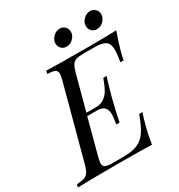

<svg xmlns="http://www.w3.org/2000/svg" viewBox="-239 -1025 1085 1162"><g transform="rotate(-30 303.5 -444.0)"><path d="M642 -708Q616 -636 604 -590Q593 -554 590 -528H567Q576 -586 576 -608Q576 -651 554 -668Q532 -685 475 -685H402Q366 -685 348.5 -679.5Q331 -674 320 -657Q309 -640 299 -602L236 -366H302Q337 -366 360 -382.5Q383 -399 396 -421Q409 -443 422 -477Q425 -487 430 -498H453Q432 -432 418 -379L412 -356Q398 -303 380 -214H357L360 -234Q361 -241 363 -256Q365 -271 365 -282Q365 -312 349.5 -329Q334 -346 296 -346H230L166 -106Q157 -75 157 -57Q157 -36 172 -29.5Q187 -23 225 -23H298Q360 -23 397 -39.5Q434 -56 458.5 -92.5Q483 -129 509 -200H532Q521 -171 510 -128Q494 -72 483 0Q415 -3 254 -3Q62 -3 -35 0L-30 -20Q6 -22 23.5 -28Q41 -34 52 -51Q63 -68 73 -106L206 -602Q215 -634 215 -651Q215 -672 200.5 -679Q186 -686 148 -688L153 -708Q251 -705 443 -705Q583 -705 642 -708ZM350 -888Q371 -888 385.5 -873.5Q400 -859 400 -838Q400 -813 380 -792.5Q360 -772 333 -772Q311 -772 297 -786.5Q283 -801 283 -823Q283 -847 303.5 -867.5Q324 -888 350 -888ZM562 -888Q583 -888 597.5 -873.5Q612 -859 612 -838Q612 -813 592 -792.5Q572 -772 545 -772Q523 -772 509 -786.5Q495 -801 495 -823Q495 -847 515.5 -867.5Q536 -888 562 -888Z"/></g></svg>

Font: Playfair Display
Style: Italic
Weight: 400
Italic angle: -14°
Designer: Claus Eggers Sørensen
Foundry: Claus Eggers Sørensen
Version: Version 1.200; ttfautohint (v1.6)